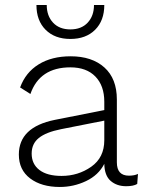

<svg xmlns="http://www.w3.org/2000/svg" viewBox="-20 -734 583 764"><path d="M125 -714H166Q166 -671 191 -644Q216 -617 260 -617Q304 -617 329 -644Q354 -671 354 -714H395Q395 -652 358.5 -615.5Q322 -579 260 -579Q198 -579 161.5 -615.5Q125 -652 125 -714ZM493 -35Q515 -35 529 -42L526 -2Q511 7 482 7Q445 7 420.5 -14Q396 -35 395 -82Q372 -37 322.5 -13.5Q273 10 218 10Q145 10 100 -24Q55 -58 55 -119Q55 -228 198 -257L395 -296V-329Q395 -393 359.5 -429.5Q324 -466 260 -466Q138 -466 101 -360L60 -386Q82 -446 134 -478Q186 -510 261 -510Q346 -510 395.5 -465.5Q445 -421 445 -338V-88Q445 -35 493 -35ZM225 -34Q291 -34 343 -70.5Q395 -107 395 -176V-254L223 -220Q163 -208 134.5 -185Q106 -162 106 -123Q106 -81 137 -57.5Q168 -34 225 -34Z"/></svg>

Font: Elaine Sans Light
Style: Regular
Weight: 300
Designer: Wei Huang
Foundry: Wei Huang
Version: Version 2.001;December 24, 2019;FontCreator 12.0.0.2547 64-b